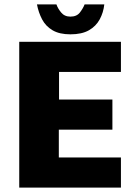

<svg xmlns="http://www.w3.org/2000/svg" viewBox="-20 -858 635 878"><path d="M68 0V-667H533V-529H250V-403H494V-265H249V-138H533V0ZM302 -701Q252 -701 220.5 -719.5Q189 -738 172.5 -769.5Q156 -801 149 -838H238Q244 -820 259.5 -801Q275 -782 302 -782Q331 -782 345.5 -801Q360 -820 367 -838H457Q453 -801 436 -769.5Q419 -738 386.5 -719.5Q354 -701 302 -701Z"/></svg>

Font: Maven Pro ExtraBold
Style: Regular
Weight: 800
Designer: Joe Prince
Foundry: Joe Prince
Version: Version 2.100